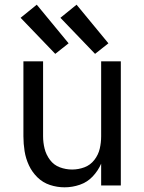

<svg xmlns="http://www.w3.org/2000/svg" viewBox="-20 -792 616 820"><path d="M216 -562 273 -607 137 -772 68 -716ZM386 -562 443 -607 307 -772 238 -716ZM256 8Q289 8 321 -3Q353 -14 376 -38.5Q399 -63 412 -93V0H496V-530H412V-210Q412 -183 406 -157Q400 -131 383 -109Q366 -87 340.5 -77.5Q315 -68 288 -68Q261 -68 235.5 -77.5Q210 -87 193.5 -109Q177 -131 170.5 -157Q164 -183 164 -210V-530H80V-210Q80 -178 85 -146.5Q90 -115 103.5 -86Q117 -57 140 -34.5Q163 -12 193.5 -2Q224 8 256 8Z"/></svg>

Font: Iosevka SS01 Extended
Style: Regular
Weight: 400
Width: 7
Monospace: yes
Designer: Belleve Invis
Foundry: Belleve Invis
Version: Version 3.4.7; ttfautohint (v1.8.3)